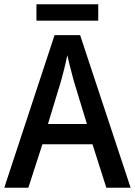

<svg xmlns="http://www.w3.org/2000/svg" viewBox="-20 -881 634 901"><path d="M441 -861H151V-784H441ZM479 0H593L356 -716H236L0 0H113L179 -204H414ZM326 -502 388 -299H205L267 -503C276 -534 288 -583 296 -622C302 -591 319 -530 326 -502Z"/></svg>

Font: Noto Sans Bengali SemiCondensed Medium
Style: Regular
Weight: 500
Width: 4
Designer: Joana Ranito - Universal Thirst; Jelle Bosma - Monotype Design Team
Foundry: Universal Thirst ehf.
Version: Version 3.000